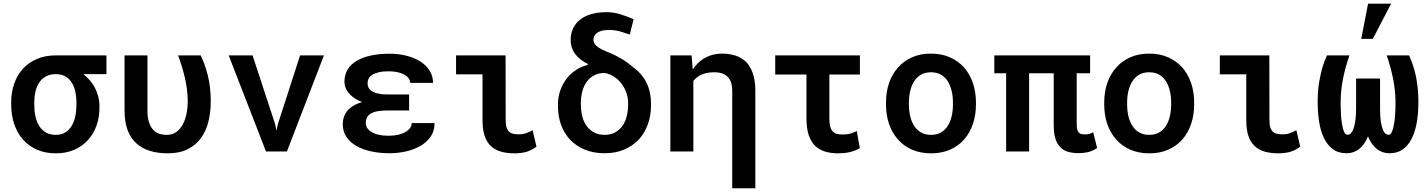

<svg xmlns="http://www.w3.org/2000/svg" viewBox="-20 -833 7841 1056"><path d="M565.4 -425.3V-528.3H286.1Q228 -528.3 182.4 -508.5Q136.7 -488.8 105.5 -454.1Q74.2 -419.4 57.9 -372.1Q41.5 -324.7 41.5 -269V-258.8Q41.5 -200.7 57.9 -151.6Q74.2 -102.5 105.5 -66.4Q137.2 -30.3 182.9 -10Q228.5 10.3 287.1 10.3Q344.2 10.3 389.2 -9.5Q434.1 -29.3 464.4 -63.5Q495.1 -97.2 511 -142.6Q526.9 -188 526.9 -238.8V-249.5Q526.9 -277.3 520 -303.2Q513.2 -329.1 501 -352.1Q489.3 -373.5 473.1 -392.1Q457 -410.6 438.5 -425.3ZM168.5 -258.8V-269Q168.5 -300.8 175 -329.1Q181.6 -357.4 195.8 -378.9Q210 -400.4 232.4 -412.8Q254.9 -425.3 286.6 -425.3Q317.9 -425.3 339.4 -412.8Q360.8 -400.4 374.5 -378.9Q388.2 -357.4 394.3 -329.1Q400.4 -300.8 400.4 -269V-258.8Q400.4 -224.1 394.3 -193.8Q388.2 -163.6 374.5 -141.1Q360.4 -117.7 338.9 -104.5Q317.4 -91.3 287.1 -91.3Q254.9 -91.3 232.2 -104.5Q209.5 -117.7 195.3 -141.1Q181.2 -163.6 174.8 -193.8Q168.5 -224.1 168.5 -258.8Z M791 -528.3H665V-224.6Q665 -163.6 681.2 -119.1Q697.3 -74.7 728 -46.4Q758.8 -17.6 803 -3.7Q847.2 10.3 902.3 10.3Q967.3 10.3 1012.5 -12.5Q1057.6 -35.2 1085.9 -74.2Q1113.8 -112.8 1126.5 -165Q1139.2 -217.3 1139.2 -275.9Q1139.2 -315.9 1134.8 -352.1Q1130.4 -388.2 1122.6 -419.9Q1114.7 -451.2 1104.7 -478.5Q1094.7 -505.9 1083.5 -528.3H959.5Q982.4 -467.3 997.1 -404.3Q1011.7 -341.3 1012.7 -275.9Q1012.7 -242.7 1006.3 -209.5Q1000 -176.3 986.3 -150.4Q972.2 -124 950.4 -107.7Q928.7 -91.3 897.5 -91.3Q874 -91.3 854.5 -98.1Q835 -105 820.8 -121.1Q807.1 -136.7 799.1 -161.9Q791 -187 791 -223.6Z M1442.9 0H1558.1L1761.7 -528.3H1630.4L1508.3 -150.4L1500.5 -114.3L1493.2 -150.4L1369.1 -528.3H1237.8Z M1865.2 -149.4Q1865.2 -111.3 1884 -82Q1902.8 -52.7 1937 -32.2Q1971.2 -11.7 2018.6 -1Q2065.9 9.8 2123 9.8Q2168.9 9.8 2213.4 -0.2Q2257.8 -10.3 2293 -30.8Q2327.1 -50.3 2348.6 -81.5Q2370.1 -112.8 2370.1 -156.2H2244.6Q2244.6 -142.1 2235.8 -129.6Q2227.1 -117.2 2210.9 -107.4Q2194.3 -97.7 2170.7 -92Q2147 -86.4 2117.7 -86.4Q2085 -86.4 2061 -92.3Q2037.1 -98.1 2022.5 -107.9Q2006.8 -117.2 1999.3 -129.6Q1991.7 -142.1 1991.7 -156.2Q1991.7 -172.4 1997.3 -184.6Q2002.9 -196.8 2014.2 -205.1Q2022.5 -210.9 2033.9 -215.3Q2045.4 -219.7 2060.5 -221.7Q2072.3 -223.6 2086.4 -224.6Q2100.6 -225.6 2116.2 -225.6H2230V-313.5H2116.2Q2101.6 -313.5 2089.1 -314.2Q2076.7 -314.9 2066.4 -317.4Q2054.2 -319.3 2044.2 -322.8Q2034.2 -326.2 2027.3 -330.6Q2013.2 -338.9 2007.3 -350.1Q2001.5 -361.3 2001.5 -375.5Q2001.5 -388.2 2007.1 -399.9Q2012.7 -411.6 2026.4 -420.9Q2040 -429.7 2062.5 -435.3Q2085 -440.9 2118.2 -440.9Q2142.6 -440.9 2164.1 -436.5Q2185.5 -432.1 2201.7 -423.8Q2217.3 -415.5 2226.6 -403.8Q2235.8 -392.1 2235.8 -377.4H2361.8Q2361.8 -414.6 2342.8 -444.6Q2323.7 -474.6 2291.5 -495.1Q2258.8 -515.6 2215.3 -526.6Q2171.9 -537.6 2123 -537.6Q2065.4 -537.6 2019.8 -527.6Q1974.1 -517.6 1941.9 -498.5Q1909.2 -479 1891.8 -450.2Q1874.5 -421.4 1874.5 -383.8Q1874.5 -363.3 1883.3 -344.2Q1892.1 -325.2 1908.7 -310.1Q1920.4 -298.3 1936.3 -288.8Q1952.1 -279.3 1971.7 -272Q1950.2 -265.6 1932.6 -256.3Q1915 -247.1 1901.9 -235.4Q1883.8 -219.2 1874.5 -197.3Q1865.2 -175.3 1865.2 -149.4Z M2488.3 -528.3V-424.3H2633.8V-170.9Q2633.8 -121.1 2645.3 -86.4Q2656.7 -51.8 2679.2 -30.3Q2701.7 -8.8 2734.4 0.7Q2767.1 10.3 2810.1 10.3Q2826.2 10.3 2841.8 8.5Q2857.4 6.8 2873 2.9Q2886.7 -1 2901.1 -8.1Q2915.5 -15.1 2930.7 -26.4L2909.2 -117.2Q2895.5 -108.9 2876.5 -101.6Q2857.4 -94.2 2835.4 -94.2Q2820.3 -94.2 2806.9 -96.2Q2793.5 -98.1 2783.2 -106Q2772.9 -113.8 2767.1 -129.2Q2761.2 -144.5 2761.2 -171.9L2760.7 -528.3Z M3118.7 -612.8Q3118.7 -590.3 3125.2 -570.8Q3131.8 -551.3 3144 -535.2Q3156.2 -519 3173.8 -505.4Q3191.4 -491.7 3212.9 -481.4L3211.9 -475.6Q3178.2 -467.8 3148.7 -448.5Q3119.1 -429.2 3096.7 -400.9Q3074.7 -372.6 3061.8 -336.4Q3048.8 -300.3 3048.8 -258.8V-249Q3048.8 -193.8 3065.9 -146.5Q3083 -99.1 3115.7 -64.5Q3148.9 -29.8 3196.5 -10Q3244.1 9.8 3305.7 9.8Q3366.2 9.8 3413.3 -10.5Q3460.4 -30.8 3493.7 -65.9Q3525.9 -101.1 3543.2 -149.2Q3560.5 -197.3 3560.5 -253.4V-263.2Q3560.5 -328.1 3535.4 -378.7Q3510.3 -429.2 3460 -464.8Q3430.7 -491.2 3392.8 -512.9Q3355 -534.7 3310.1 -551.8Q3286.6 -561.5 3272.7 -571.3Q3258.8 -581.1 3252 -589.8Q3245.1 -600.1 3244.1 -609.4Q3243.2 -618.7 3245.6 -626Q3248 -637.2 3256.3 -645.8Q3264.6 -654.3 3277.3 -659.7Q3289.1 -664.6 3304.4 -666.7Q3319.8 -668.9 3337.9 -668Q3369.1 -667 3396.2 -658.4Q3423.3 -649.9 3443.8 -643.1L3464.8 -727.5Q3426.3 -744.1 3389.9 -755.1Q3353.5 -766.1 3314.9 -766.1Q3269 -766.1 3232.7 -755.6Q3196.3 -745.1 3171.4 -725.6Q3145.5 -705.6 3132.1 -677.2Q3118.7 -648.9 3118.7 -612.8ZM3174.8 -258.3V-268.1Q3174.8 -300.3 3182.6 -330.1Q3190.4 -359.9 3206.5 -382.8Q3222.7 -404.8 3247.3 -418.2Q3272 -431.6 3305.7 -431.6Q3335 -426.3 3358.9 -409.9Q3382.8 -393.6 3399.9 -371.1Q3416.5 -348.1 3425.5 -321.3Q3434.6 -294.4 3434.6 -268.1V-258.3Q3434.6 -224.1 3427 -193.6Q3419.4 -163.1 3403.3 -140.6Q3387.2 -118.2 3363 -104.7Q3338.9 -91.3 3305.7 -91.3Q3272 -91.3 3247.1 -104.7Q3222.2 -118.2 3206.1 -140.6Q3189.9 -163.1 3182.4 -193.6Q3174.8 -224.1 3174.8 -258.3Z M3667 0H3793.5V-388.2Q3801.8 -398.4 3812.5 -407Q3823.2 -415.5 3835.9 -421.4Q3850.6 -428.2 3868.4 -431.9Q3886.2 -435.5 3907.2 -435.5Q3932.6 -435.5 3951.7 -429.2Q3970.7 -422.9 3982.9 -409.7Q3995.1 -397.5 4001.2 -378.2Q4007.3 -358.9 4007.3 -333V202.6H4134.3V-333.5Q4134.3 -389.2 4121.1 -428Q4107.9 -466.8 4084.5 -491.7Q4060.1 -515.6 4026.4 -526.9Q3992.7 -538.1 3951.7 -538.1Q3918.9 -538.1 3890.9 -529.1Q3862.8 -520 3839.4 -503.4Q3825.2 -492.7 3813 -479.7Q3800.8 -466.8 3790 -451.2L3789.6 -456.1L3783.7 -528.3H3667Z M4709.5 -422.9V-528.3H4243.7V-422.9H4415.5V-182.1Q4415.5 -128.9 4427.2 -92.3Q4439 -55.7 4461.4 -32.7Q4483.9 -10.3 4516.1 0Q4548.3 10.3 4589.8 10.3Q4606 10.3 4620.6 9Q4635.3 7.8 4649.9 4.4Q4664.6 1.5 4679.2 -3.9Q4693.8 -9.3 4709 -18.1L4692.4 -112.3Q4676.3 -104.5 4658.7 -98.9Q4641.1 -93.3 4616.7 -93.3Q4600.6 -93.3 4587.2 -95.7Q4573.7 -98.1 4563.5 -106.9Q4553.2 -115.2 4547.4 -132.6Q4541.5 -149.9 4541.5 -179.7V-422.9Z M4853 -269V-258.8Q4853 -200.7 4869.6 -151.6Q4886.2 -102.5 4918.5 -66.4Q4949.7 -30.3 4995.8 -10Q5042 10.3 5101.1 10.3Q5159.7 10.3 5205.6 -10Q5251.5 -30.3 5283.2 -66.4Q5314.5 -102.5 5331.1 -151.6Q5347.7 -200.7 5347.7 -258.8V-269Q5347.7 -326.7 5331.1 -375.7Q5314.5 -424.8 5283.2 -460.9Q5251 -497.1 5205.1 -517.6Q5159.2 -538.1 5100.1 -538.1Q5041.5 -538.1 4995.6 -517.6Q4949.7 -497.1 4918.5 -460.9Q4886.2 -424.8 4869.6 -375.7Q4853 -326.7 4853 -269ZM4979 -258.8V-269Q4979 -302.7 4986.1 -332.8Q4993.2 -362.8 5007.8 -385.7Q5022.5 -409.2 5045.4 -422.4Q5068.4 -435.5 5100.1 -435.5Q5132.3 -435.5 5155.3 -422.4Q5178.2 -409.2 5192.9 -385.7Q5207 -362.8 5214.1 -332.8Q5221.2 -302.7 5221.2 -269V-258.8Q5221.2 -224.1 5214.1 -193.8Q5207 -163.6 5192.9 -141.1Q5178.2 -117.7 5155.3 -104.5Q5132.3 -91.3 5101.1 -91.3Q5068.8 -91.3 5045.7 -104.5Q5022.5 -117.7 5007.8 -141.1Q4993.2 -163.6 4986.1 -193.8Q4979 -224.1 4979 -258.8Z M5975.6 -430.2V-528.3H5448.7V-430.2H5513.7V0H5640.1V-430.2H5775.4V-146.5Q5775.4 -103 5783.9 -73.2Q5792.5 -43.5 5809.6 -25.4Q5826.7 -6.3 5852.5 1.5Q5878.4 9.3 5912.6 9.3Q5937 9.3 5961.2 4.4Q5985.4 -0.5 6014.2 -18.6L5992.7 -105.5Q5983.4 -100.6 5973.1 -97.2Q5962.9 -93.8 5948.2 -93.8Q5936.5 -93.8 5928 -95.7Q5919.4 -97.7 5913.6 -103.5Q5907.7 -109.4 5904.8 -120.8Q5901.9 -132.3 5901.9 -151.9V-430.2Z M6053.2 -269V-258.8Q6053.2 -200.7 6069.8 -151.6Q6086.4 -102.5 6118.7 -66.4Q6149.9 -30.3 6196 -10Q6242.2 10.3 6301.3 10.3Q6359.9 10.3 6405.8 -10Q6451.7 -30.3 6483.4 -66.4Q6514.6 -102.5 6531.2 -151.6Q6547.9 -200.7 6547.9 -258.8V-269Q6547.9 -326.7 6531.2 -375.7Q6514.6 -424.8 6483.4 -460.9Q6451.2 -497.1 6405.3 -517.6Q6359.4 -538.1 6300.3 -538.1Q6241.7 -538.1 6195.8 -517.6Q6149.9 -497.1 6118.7 -460.9Q6086.4 -424.8 6069.8 -375.7Q6053.2 -326.7 6053.2 -269ZM6179.2 -258.8V-269Q6179.2 -302.7 6186.3 -332.8Q6193.4 -362.8 6208 -385.7Q6222.7 -409.2 6245.6 -422.4Q6268.6 -435.5 6300.3 -435.5Q6332.5 -435.5 6355.5 -422.4Q6378.4 -409.2 6393.1 -385.7Q6407.2 -362.8 6414.3 -332.8Q6421.4 -302.7 6421.4 -269V-258.8Q6421.4 -224.1 6414.3 -193.8Q6407.2 -163.6 6393.1 -141.1Q6378.4 -117.7 6355.5 -104.5Q6332.5 -91.3 6301.3 -91.3Q6269 -91.3 6245.8 -104.5Q6222.7 -117.7 6208 -141.1Q6193.4 -163.6 6186.3 -193.8Q6179.2 -224.1 6179.2 -258.8Z M6689 -528.3V-424.3H6834.5V-170.9Q6834.5 -121.1 6845.9 -86.4Q6857.4 -51.8 6879.9 -30.3Q6902.3 -8.8 6935.1 0.7Q6967.8 10.3 7010.7 10.3Q7026.9 10.3 7042.5 8.5Q7058.1 6.8 7073.7 2.9Q7087.4 -1 7101.8 -8.1Q7116.2 -15.1 7131.3 -26.4L7109.9 -117.2Q7096.2 -108.9 7077.1 -101.6Q7058.1 -94.2 7036.1 -94.2Q7021 -94.2 7007.6 -96.2Q6994.1 -98.1 6983.9 -106Q6973.6 -113.8 6967.8 -129.2Q6961.9 -144.5 6961.9 -171.9L6961.4 -528.3Z M7401.9 -528.3H7278.3Q7267.6 -504.9 7258.1 -476.8Q7248.5 -448.7 7242.2 -416.5Q7234.9 -385.3 7231 -350.1Q7227.1 -314.9 7227.1 -275.9Q7227.1 -217.3 7234.9 -165.3Q7242.7 -113.3 7261.2 -74.7Q7280.3 -35.2 7310.5 -12.7Q7340.8 9.8 7385.7 9.8Q7409.7 9.8 7430.4 1Q7451.2 -7.8 7467.8 -24.9Q7478.5 -36.1 7487.5 -50.8Q7496.6 -65.4 7503.9 -83Q7511.2 -65.4 7520.3 -51Q7529.3 -36.6 7540 -25.4Q7556.6 -7.8 7577.4 1Q7598.1 9.8 7623 9.8Q7664.6 9.8 7693.6 -10.3Q7722.7 -30.3 7741.2 -64.9Q7752.4 -85 7760 -108.9Q7767.6 -132.8 7772.5 -160.2Q7776.9 -186.5 7779.1 -215.8Q7781.2 -245.1 7781.2 -275.9Q7781.2 -315.4 7777.1 -351.3Q7772.9 -387.2 7766.6 -418.5Q7759.3 -450.2 7750 -477.8Q7740.7 -505.4 7730 -528.3H7606.9Q7627.9 -467.3 7641.1 -404.3Q7654.3 -341.3 7655.3 -275.9Q7655.3 -254.4 7654.8 -233.9Q7654.3 -213.4 7652.8 -194.8Q7651.4 -179.2 7649.4 -165.3Q7647.5 -151.4 7645 -139.6Q7640.6 -118.2 7634 -105Q7627.4 -91.8 7617.7 -91.8Q7611.3 -91.8 7605.5 -94.7Q7599.6 -97.7 7594.7 -103.5Q7587.9 -112.3 7583.3 -127.2Q7578.6 -142.1 7574.2 -165Q7572.3 -179.2 7571.3 -197.3Q7570.3 -215.3 7570.3 -236.8V-400.9H7438.5V-236.8Q7438.5 -202.6 7435.5 -178Q7432.6 -153.3 7427.7 -137.2Q7424.8 -126 7421.1 -117.7Q7417.5 -109.4 7412.6 -103.5Q7408.2 -97.2 7402.6 -94.5Q7397 -91.8 7390.1 -91.8Q7379.9 -91.8 7372.8 -107.2Q7365.7 -122.6 7361.3 -148.4Q7356.9 -173.8 7355.2 -207Q7353.5 -240.2 7353.5 -275.9Q7354.5 -341.3 7367.4 -404.3Q7380.4 -467.3 7401.9 -528.3ZM7504.4 -813 7466.8 -619.1H7530.3L7631.3 -813Z"/></svg>

Font: Roboto Mono SemiBold
Style: Regular
Weight: 600
Monospace: yes
Designer: Google
Version: Version 3.000